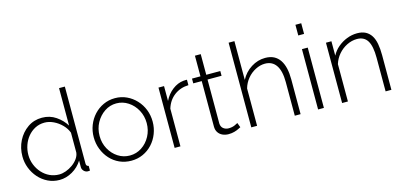

<svg xmlns="http://www.w3.org/2000/svg" viewBox="-65 -1159 3358 1599"><g transform="rotate(-15 1613.5 -360.0)"><path d="M42 -259Q42 -332 73 -393Q104 -454 158 -491.5Q212 -529 281 -529Q349 -529 401.5 -493Q454 -457 484 -407V-730H534V-66Q534 -54 539.5 -48Q545 -42 555 -41V0Q539 2 531 1Q513 -2 501 -16Q489 -30 489 -46V-104Q457 -52 403 -21Q349 10 292 10Q238 10 192 -12.5Q146 -35 112.5 -73Q79 -111 60.5 -159Q42 -207 42 -259ZM484 -175V-346Q470 -384 439 -415.5Q408 -447 369 -465.5Q330 -484 292 -484Q247 -484 210.5 -465Q174 -446 147.5 -414Q121 -382 107 -341.5Q93 -301 93 -258Q93 -214 109 -173.5Q125 -133 153.5 -101.5Q182 -70 219.5 -52.5Q257 -35 301 -35Q328 -35 358.5 -46Q389 -57 416.5 -76.5Q444 -96 462.5 -121.5Q481 -147 484 -175Z M911 10Q856 10 809.5 -11Q763 -32 729 -69.5Q695 -107 676 -156Q657 -205 657 -259Q657 -314 676 -362.5Q695 -411 729.5 -448.5Q764 -486 810.5 -507.5Q857 -529 911 -529Q965 -529 1011 -507.5Q1057 -486 1092 -448.5Q1127 -411 1146 -362.5Q1165 -314 1165 -259Q1165 -205 1146 -156Q1127 -107 1092.5 -69.5Q1058 -32 1011.5 -11Q965 10 911 10ZM707 -257Q707 -196 734.5 -145.5Q762 -95 808 -65Q854 -35 910 -35Q966 -35 1012.5 -65.5Q1059 -96 1086.5 -147.5Q1114 -199 1114 -260Q1114 -321 1086.5 -372Q1059 -423 1012.5 -453.5Q966 -484 911 -484Q855 -484 809 -453Q763 -422 735 -371Q707 -320 707 -257Z M1531 -475Q1461 -473 1408.5 -433.5Q1356 -394 1335 -325V0H1285V-520H1333V-392Q1360 -447 1405 -481.5Q1450 -516 1500 -521Q1510 -522 1518 -522Q1526 -522 1531 -522Z M1858 -25Q1853 -23 1838 -15Q1823 -7 1800 -0.5Q1777 6 1749 6Q1722 6 1698.5 -4.5Q1675 -15 1661 -36Q1647 -57 1647 -87V-479H1574V-520H1647V-698H1697V-520H1818V-479H1697V-99Q1699 -70 1718 -55.5Q1737 -41 1762 -41Q1793 -41 1816 -51.5Q1839 -62 1843 -65Z M2371 0H2321V-290Q2321 -386 2288 -434.5Q2255 -483 2192 -483Q2151 -483 2110 -462Q2069 -441 2039 -404.5Q2009 -368 1996 -322V0H1946V-730H1996V-396Q2028 -457 2085 -493Q2142 -529 2206 -529Q2250 -529 2281 -513Q2312 -497 2332 -467Q2352 -437 2361.5 -395Q2371 -353 2371 -299Z M2522 0V-520H2572V0ZM2522 -638V-730H2572V-638Z M3154 0H3104V-290Q3104 -390 3075.5 -436.5Q3047 -483 2985 -483Q2941 -483 2898.5 -462Q2856 -441 2824.5 -404.5Q2793 -368 2779 -322V0H2729V-520H2776V-396Q2797 -436 2832 -465.5Q2867 -495 2910 -512Q2953 -529 2999 -529Q3042 -529 3071.5 -513.5Q3101 -498 3119.5 -469Q3138 -440 3146 -397Q3154 -354 3154 -299Z"/></g></svg>

Font: Raleway Thin Light
Style: Regular
Weight: 300
Version: Version 4.026